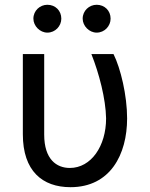

<svg xmlns="http://www.w3.org/2000/svg" viewBox="-20 -771 626 801"><path d="M75.3 -545.5V-210.9C75.3 -57.9 156.6 9.9 274.1 9.9C440.3 9.9 510.3 -126.8 510.3 -277C510.3 -372.9 483.3 -485.8 453.5 -545.5H361.2C393.5 -464.5 421.2 -358.3 422.6 -277C422.6 -161.9 360.4 -70.3 271.3 -70.3C216.3 -70.3 164.4 -105.8 164.4 -209.5V-545.5ZM119.3 -693.2C119.3 -662.6 146.7 -634.9 177.6 -634.9C210.9 -634.9 235.8 -662.6 235.8 -693.2C235.8 -726.6 210.9 -751.1 177.6 -751.1C146.7 -751.1 119.3 -726.6 119.3 -693.2ZM324.9 -693.2C324.9 -662.6 352.3 -634.9 383.2 -634.9C416.5 -634.9 441.4 -662.6 441.4 -693.2C441.4 -726.6 416.5 -751.1 383.2 -751.1C352.3 -751.1 324.9 -726.6 324.9 -693.2Z"/></svg>

Font: Margiela Sans Text
Style: Regular
Weight: 400
Designer: Stefan Endress, Andreas Faust
Version: Version 1.100;FEAKit 1.0